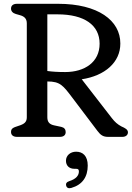

<svg xmlns="http://www.w3.org/2000/svg" viewBox="-20 -720 693 1010"><path d="M568.5 -98.5C584 -78.5 598 -66 618.5 -55C638 -46.5 653 -38.5 653 -24C653 -10 642 0 623.5 0H548.5C522.5 0 509 -9.5 492.5 -31.5L362 -204C311.5 -271 296.5 -291.5 229 -291.5V-103C229 -77 241.5 -65.5 265 -60.5L302.5 -52.5C318 -49 325.5 -39.5 325.5 -25.5C325.5 -9.5 315 0 294.5 0H69.5C49.5 0 38 -9.5 38 -25.5C38 -44.5 49.5 -49 76 -57.5C107 -67 121 -77 121 -103V-597.5C121 -622.5 107 -634 85.5 -640L63 -646.5C47 -651 38 -661.5 38 -674.5C38 -691 49.5 -700 69.5 -700H286C495.5 -700 613.5 -612.5 613 -491C613.5 -392 531 -321 410 -303ZM504 -490C504 -588.5 423 -644.5 283 -644.5H229V-346.5C255 -343 282 -341 323 -341C426 -341 504 -393.5 504 -490ZM380.5 168C391.5 168 395 172 395 182C395 202.5 381 221.5 344 233C330 237.5 325 246.5 328 256.5C331 268 340.5 273 355.5 268.5C414 251.5 441.5 210 441.5 151C441.5 100 415.5 78 380.5 78C350.5 78 327 97.5 327 125.5C327 150.5 343 168 372 168Z"/></svg>

Font: dr Title
Style: Regular
Weight: 400
Version: Version 1.000;hotconv 1.0.109;makeotfexe 2.5.65596